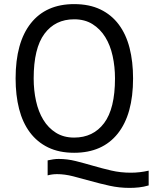

<svg xmlns="http://www.w3.org/2000/svg" viewBox="-20 -732 744 935"><path d="M704 171Q680 178 657 180.5Q634 183 611 183Q561 183 513.5 172.5Q466 162 421.5 149.5Q377 137 336 126.5Q295 116 258 116Q234 116 212 122V49Q226 46 239 44Q252 42 266 42Q308 42 349.5 52.5Q391 63 434 75.5Q477 88 522 98.5Q567 109 617 109Q661 109 704 99ZM56 -350Q56 -525 130 -618.5Q204 -712 341 -712Q415 -712 469 -686Q523 -660 558.5 -612.5Q594 -565 611 -498.5Q628 -432 628 -350Q628 -175 553.5 -81.5Q479 12 341 12Q268 12 214.5 -14Q161 -40 125.5 -87.5Q90 -135 73 -201.5Q56 -268 56 -350ZM144 -350Q144 -292 155.5 -240Q167 -188 191 -148.5Q215 -109 252.5 -85.5Q290 -62 341 -62Q434 -62 487 -132.5Q540 -203 540 -350Q540 -407 528.5 -459.5Q517 -512 492.5 -551.5Q468 -591 430.5 -614.5Q393 -638 341 -638Q249 -638 196.5 -567.5Q144 -497 144 -350Z"/></svg>

Font: PT Sans
Style: Regular
Weight: 400
Version: Version 2.003W OFL; ttfautohint (v1.6)